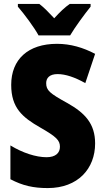

<svg xmlns="http://www.w3.org/2000/svg" viewBox="-20 -947 531 977"><path d="M176 -767H337C361 -808 411 -876 441 -913V-927H335C310 -910 285 -886 256 -854C227 -885 204 -909 180 -927H71V-913C101 -879 156 -805 176 -767ZM464 -217C464 -317 413 -372 322 -423C233 -472 215 -487 215 -524C215 -550 232 -570 273 -570C313 -570 361 -554 414 -524L464 -673C403 -705 339 -724 270 -724C123 -724 37 -645 37 -515C37 -398 94 -350 185 -298C267 -251 285 -233 285 -200C285 -169 263 -147 217 -147C163 -147 95 -169 33 -207V-35C96 -2 150 10 223 10C377 10 464 -89 464 -217Z"/></svg>

Font: Noto Sans Khmer Condensed Black
Style: Regular
Weight: 900
Width: 3
Designer: Danh Hong and the Monotype Design Team
Foundry: Monotype Imaging Inc.
Version: Version 2.004